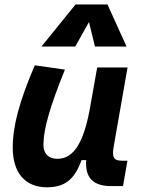

<svg xmlns="http://www.w3.org/2000/svg" viewBox="-20 -815 626 846"><path d="M187 10.3C275.4 10.3 311.5 -34.7 339.4 -109.4H359.9C354 -32.7 390.1 4.9 468.8 4.9H522L541.5 -106.9H518.1C481.9 -106.9 472.7 -120.6 480.5 -166.5L542 -517.6H408.2L374 -325.2V-325.7C347.7 -189.5 305.7 -115.2 233.4 -115.2C193.8 -115.2 171.4 -137.7 171.4 -176.8C171.4 -246.1 200.2 -345.2 266.1 -508.3L133.3 -527.3C64.9 -367.7 36.1 -259.3 36.1 -164.6C36.1 -53.7 90.8 10.3 187 10.3ZM453.6 -795.4H313L162.6 -609.9H311.5L372.1 -717.8L398.4 -609.9H537.6Z"/></svg>

Font: Cascadia Code
Style: Bold Italic
Weight: 700
Italic angle: -10°
Monospace: yes
Designer: Aaron Bell
Foundry: Saja Typeworks
Version: Version 2404.023